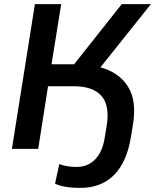

<svg xmlns="http://www.w3.org/2000/svg" viewBox="-20 -725 755 935"><path d="M371 190Q332 190 299 184.5Q266 179 248 169L269 74Q305 88 353 88Q407 88 443 51.5Q479 15 490 -55L499 -109Q516 -211 474 -258Q432 -305 340 -305H214L166 0H38L150 -705H278L231 -412H341L573 -705H715L469 -397Q559 -373 603 -303.5Q647 -234 627 -115L617 -55Q597 66 534.5 128Q472 190 371 190Z"/></svg>

Font: Nunito Sans
Style: Bold Italic
Weight: 700
Italic angle: -9°
Designer: Vernon Adams
Foundry: Vernon Adams
Version: Version 3.006; ttfautohint (v1.8.3)